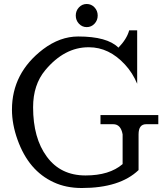

<svg xmlns="http://www.w3.org/2000/svg" viewBox="-20 -932 830 963"><path d="M360 -854Q360 -830 376 -813Q392 -796 415 -796Q438 -796 454 -813Q470 -830 470 -854Q470 -878 454 -895Q438 -912 415 -912Q392 -912 376 -895Q360 -878 360 -854ZM372 -749Q281 -749 196 -685Q40 -566 40 -382Q40 -309 68 -231Q96 -153 141 -100Q186 -47 249 -18Q311 11 390 11Q581 11 675 -79V-258Q675 -309 713 -309H774V-355H484V-309H548Q586 -309 595 -258V-109Q529 -52 409 -52Q284 -52 215 -146Q146 -239 146 -394Q146 -507 207 -580Q303 -695 424 -695Q425 -695 426 -695Q527 -695 607 -608Q645 -567 668 -512V-780H628Q616 -736 574 -693Q518 -749 372 -749Z"/></svg>

Font: Sawarabi Mincho
Style: Regular
Weight: 400
Version: Version 1.082; ttfautohint (v1.8.4.7-5d5b)